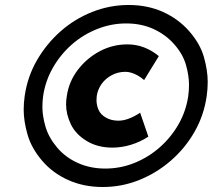

<svg xmlns="http://www.w3.org/2000/svg" viewBox="-20 -735 853 770"><path d="M392 15Q316 15 253.5 -13Q191 -41 148.5 -91Q106 -141 90.5 -195Q75 -249 75 -295Q75 -322 79 -350Q90 -427 128 -493Q166 -559 222.5 -609Q279 -659 349.5 -687Q420 -715 496 -715Q572 -715 634 -687Q696 -659 739.5 -609Q783 -559 798 -505.5Q813 -452 813 -406Q813 -379 809 -350Q798 -273 760.5 -207Q723 -141 665.5 -91Q608 -41 538 -13Q468 15 392 15ZM402 -59Q463 -59 519 -81.5Q575 -104 620.5 -144Q666 -184 696 -236.5Q726 -289 735 -350Q738 -373 738 -395Q738 -431 726 -474Q714 -517 679.5 -556.5Q645 -596 596 -618.5Q547 -641 486 -641Q426 -641 369.5 -618.5Q313 -596 268 -556.5Q223 -517 192.5 -464Q162 -411 153 -350Q150 -328 150 -306Q150 -270 162.5 -227Q175 -184 208.5 -144Q242 -104 292 -81.5Q342 -59 402 -59ZM431 -143Q371 -143 327 -170Q283 -197 264 -237Q245 -277 245 -316Q245 -333 248 -350Q256 -407 291.5 -454Q327 -501 379 -529Q431 -557 491 -557Q526 -557 557.5 -545Q589 -533 617 -510L558 -414Q544 -426 531 -433Q518 -440 506 -443.5Q494 -447 483 -447Q454 -447 429 -434Q404 -421 388 -399Q372 -377 368 -350Q367 -341 367 -333Q367 -314 375 -295Q383 -276 404.5 -263.5Q426 -251 455 -251Q474 -251 496 -259Q518 -267 542 -283L575 -187Q541 -165 504 -154Q467 -143 431 -143Z"/></svg>

Font: Lexend SemBd
Style: Italic
Weight: 600
Italic angle: -8.13011°
Designer: Bonnie Shaver-Troup, Thomas Jockin
Foundry: Lexend
Version: Version 1.007